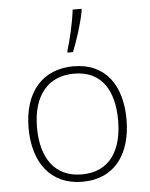

<svg xmlns="http://www.w3.org/2000/svg" viewBox="-56 -853 712 910"><g transform="rotate(-5 300.0 -398.5)"><path d="M282 -614V-606H308C329 -658 356 -740 366 -798V-807H324C317 -745 298 -665 282 -614ZM300 10C454 10 533 -103 533 -267C533 -424 460 -539 304 -539C157 -539 67 -437 67 -265C67 -102 148 10 300 10ZM300 -25C170 -25 107 -121 107 -264C107 -415 178 -504 304 -504C440 -504 493 -401 493 -266C493 -124 433 -25 300 -25Z"/></g></svg>

Font: Noto Sans Mono ExtraLight
Style: Regular
Weight: 200
Designer: Monotype Design Team
Foundry: Monotype Imaging Inc.
Version: Version 2.014